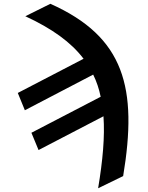

<svg xmlns="http://www.w3.org/2000/svg" viewBox="-20 -788 787 1021"><path d="M247.9 -767.8 114.7 -701.7C257.1 -635.7 357.6 -563.6 424.4 -475.5L74.6 -293.7L112.2 -201.7L475.5 -391.3C493.6 -354.8 506.7 -315.7 515.3 -273.4L147 -82L185 9.9L530.2 -169.7C538 -61.8 526.6 64.3 501.8 213.1L634.9 148.4C712.7 -320 642.8 -591.6 247.9 -767.8Z"/></svg>

Font: Margiela Sans Semi Bold
Style: Italic
Weight: 600
Italic angle: -9.39999°
Designer: Stefan Endress, Andreas Faust
Version: Version 1.100;FEAKit 1.0